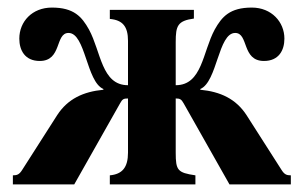

<svg xmlns="http://www.w3.org/2000/svg" viewBox="-20 -487 802 507"><path d="M318 -262C248 -262 247 -350 215 -409C196 -443 175 -467 117 -467C65 -467 31 -430 31 -385C31 -354 46 -326 85 -326C144 -326 125 -400 161 -400C206 -400 208 -271 253 -252V-250C200 -245 159 -226 131 -183L39 -39C31 -26 25 -24 14 -24V0H176L297 -214C303 -225 306 -227 318 -227V-84C318 -45 303 -27 270 -24V0H496V-24C449 -31 444 -37 444 -84V-227C455 -227 459 -225 465 -214L586 0H748V-24C737 -24 731 -26 723 -39L631 -183C603 -226 562 -245 509 -250V-252C554 -271 556 -400 601 -400C637 -400 618 -326 677 -326C716 -326 731 -354 731 -385C731 -429 697 -467 645 -467C587 -467 566 -443 547 -409C515 -350 514 -262 444 -262V-376C444 -419 449 -432 492 -438V-461H270V-437C304 -434 318 -417 318 -379Z"/></svg>

Font: XITS
Style: Bold
Weight: 700
Designer: MicroPress Inc., with final additions and corrections provided by Coen Hoffman, Elsevier (retired)
Version: Version 1.107